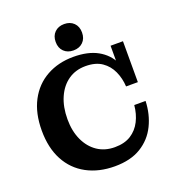

<svg xmlns="http://www.w3.org/2000/svg" viewBox="-160 -1026 1058 1164"><g transform="rotate(-20 369.0 -444.0)"><path d="M382 14Q279 14 201 -28Q123 -70 80.5 -149.5Q38 -229 38 -341Q38 -453 80 -532.5Q122 -612 197.5 -654Q273 -696 370 -696Q464 -696 525.5 -662Q587 -628 617.5 -566Q648 -504 648 -418H610Q607 -471 586.5 -516.5Q566 -562 525.5 -590Q485 -618 420 -618Q356 -618 308.5 -585Q261 -552 234.5 -492Q208 -432 208 -352Q208 -275 235 -217Q262 -159 309.5 -127Q357 -95 421 -95Q484 -95 525.5 -121.5Q567 -148 590 -193.5Q613 -239 618 -295H691Q688 -210 653.5 -139.5Q619 -69 551.5 -27.5Q484 14 382 14ZM648 -418 606 -515V-682H686V-418ZM386 -732Q348 -732 324.5 -755Q301 -778 301 -817Q301 -856 324.5 -879Q348 -902 386 -902Q424 -902 447.5 -879Q471 -856 471 -817Q471 -778 447.5 -755Q424 -732 386 -732Z"/></g></svg>

Font: Montagu Slab 144pt SemiBold
Style: Regular
Weight: 600
Version: Version 1.000